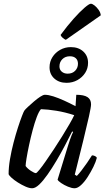

<svg xmlns="http://www.w3.org/2000/svg" viewBox="-20 -1007 566 1027"><path d="M152 0Q137 0 116.5 -9Q96 -18 75.5 -31Q55 -44 41.5 -56.5Q28 -69 26 -75Q26 -112 33.5 -156Q41 -200 52.5 -244Q64 -288 76 -325Q88 -362 97.5 -386.5Q107 -411 110 -415Q115 -422 129.5 -435.5Q144 -449 161.5 -464Q179 -479 195 -489.5Q211 -500 220 -500Q239 -500 265.5 -491.5Q292 -483 323 -469Q354 -455 384 -439L388 -500Q429 -500 448 -487.5Q467 -475 467 -449Q467 -435 456 -385Q445 -335 425.5 -256Q406 -177 380 -73L391 -66Q402 -77 416.5 -96Q431 -115 446 -136.5Q461 -158 472 -176Q481 -176 488.5 -172Q496 -168 498 -163Q493 -142 479.5 -114.5Q466 -87 449 -60.5Q432 -34 413.5 -17Q395 0 379 0Q364 0 343.5 -8.5Q323 -17 307 -28Q291 -39 288 -46L343 -225Q349 -244 354 -259Q359 -274 363.5 -284.5Q368 -295 371 -301L366 -304Q349 -270 327.5 -229Q306 -188 282 -147.5Q258 -107 234.5 -73.5Q211 -40 190 -20Q169 0 152 0ZM172 -81Q176 -81 190.5 -98.5Q205 -116 225 -145Q245 -174 268 -208.5Q291 -243 312.5 -278Q334 -313 351.5 -343Q369 -373 377 -391Q328 -407 281.5 -414.5Q235 -422 199 -423Q188 -411 176.5 -380.5Q165 -350 154.5 -310.5Q144 -271 135.5 -231Q127 -191 122 -160.5Q117 -130 117 -119Q127 -105 145.5 -93Q164 -81 172 -81ZM336 -564Q296 -564 270.5 -587Q245 -610 245 -647Q245 -677 260.5 -701.5Q276 -726 302 -740.5Q328 -755 359 -755Q400 -755 425.5 -731.5Q451 -708 451 -671Q451 -641 435.5 -617Q420 -593 394 -578.5Q368 -564 336 -564ZM342 -613Q367 -613 382 -628.5Q397 -644 397 -666Q397 -685 385.5 -695.5Q374 -706 354 -706Q329 -706 313.5 -690.5Q298 -675 298 -652Q298 -634 310.5 -623.5Q323 -613 342 -613ZM332 -794Q324 -797 315 -805Q306 -813 304 -820Q340 -869 373.5 -906.5Q407 -944 432 -965.5Q457 -987 466 -987Q474 -987 486 -977.5Q498 -968 508 -953.5Q518 -939 519 -925Z"/></svg>

Font: Texturina Medium 12pt Medium
Style: Italic
Weight: 500
Italic angle: -11°
Version: Version 1.002